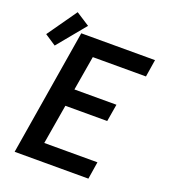

<svg xmlns="http://www.w3.org/2000/svg" viewBox="-175 -944 925 1052"><g transform="rotate(20 287.5 -418.5)"><path d="M33 0 154 -735H584L568 -634H258L224 -433H469L452 -332H208L169 -101H479L463 0ZM40 -622 -25 -665 96 -837 175 -786Z"/></g></svg>

Font: Iosevka SS04 Extended
Style: Bold Italic
Weight: 700
Width: 7
Italic angle: -9°
Monospace: yes
Designer: Belleve Invis
Foundry: Belleve Invis
Version: Version 19.0.0; ttfautohint (v1.8.4)